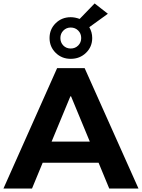

<svg xmlns="http://www.w3.org/2000/svg" viewBox="-29 -1096 825 1116"><path d="M544 -150H219L157 0H-9L303 -700H463L776 0H606ZM380 -536 271 -273H493L384 -536ZM490 -938Q507 -909 507 -875Q507 -824 471 -789Q435 -754 382 -754Q330 -754 294.5 -789Q259 -824 259 -875Q259 -926 294.5 -961Q330 -996 382 -996Q407 -996 434 -986L521 -1076L598 -1016ZM443 -875Q443 -901 425.5 -918.5Q408 -936 382 -936Q357 -936 339.5 -918.5Q322 -901 322 -875Q322 -849 339 -831.5Q356 -814 382 -814Q408 -814 425.5 -831.5Q443 -849 443 -875Z"/></svg>

Font: CMG Sans
Style: Bold
Weight: 700
Designer: Julieta Ulanovsky
Foundry: Julieta Ulanovsky
Version: Version 7.200